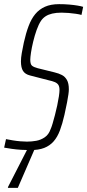

<svg xmlns="http://www.w3.org/2000/svg" viewBox="-32 -716 421 926"><path d="M113 8Q93 8 70 6.5Q47 5 25.5 2Q4 -1 -12 -4L-3 -45Q12 -42 30 -39Q48 -36 66.5 -34.5Q85 -33 98 -33Q121 -33 143 -37Q165 -41 184 -54Q203 -67 212 -93Q216 -101 221.5 -119.5Q227 -138 233 -161Q239 -184 244 -207.5Q249 -231 252 -251Q255 -271 255 -282Q255 -298 249.5 -306.5Q244 -315 232.5 -320Q221 -325 202 -329L113 -352Q89 -358 79 -374Q69 -390 69 -420Q69 -437 73 -460Q77 -483 83 -511Q93 -556 106 -590.5Q119 -625 138 -648Q157 -671 185 -683.5Q213 -696 253 -696Q279 -696 302 -694Q325 -692 342.5 -689Q360 -686 369 -683L361 -644Q351 -647 334 -649.5Q317 -652 299 -653.5Q281 -655 265 -655Q239 -655 220 -650.5Q201 -646 188 -637.5Q175 -629 166 -616Q154 -598 144.5 -571Q135 -544 128 -515Q121 -486 117.5 -462.5Q114 -439 114 -428Q114 -406 122.5 -399Q131 -392 150 -387L231 -367Q252 -362 267 -354Q282 -346 291 -330Q300 -314 300 -285Q300 -276 298 -261Q296 -246 291.5 -222.5Q287 -199 279 -163Q269 -119 257 -87Q245 -55 226.5 -34Q208 -13 181 -2.5Q154 8 113 8ZM6 190 7 185 111 -18H144L142 -13L54 190Z"/></svg>

Font: Saira ExtraCondensed ExtraLight
Style: Italic
Weight: 250
Width: 2
Italic angle: -12°
Designer: Hector Gatti with collaboration of the Omnibus-Type team
Foundry: Omnibus-Type
Version: Version 1.101